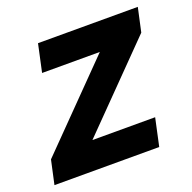

<svg xmlns="http://www.w3.org/2000/svg" viewBox="-140 -625 725 725"><g transform="rotate(-20 223.0 -262.5)"><path d="M-19 -96 293 -414H61L85 -525H486L465 -429L153 -111H405L381 0H-40Z"/></g></svg>

Font: Raleway ExtraBold
Style: Italic
Weight: 800
Italic angle: -12°
Designer: Matt McInerney, Pablo Impallari, Rodrigo Fuenzalida
Foundry: Matt McInerney, Pablo Impallari, Rodrigo Fuenzalida
Version: Version 4.026